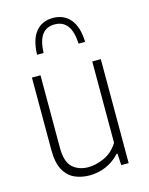

<svg xmlns="http://www.w3.org/2000/svg" viewBox="-121 -878 747 964"><g transform="rotate(-15 252.5 -396.0)"><path d="M224.5 9Q180.5 9 145.8 -7.2Q111 -23.5 90.8 -61.2Q70.5 -99 70.5 -164.5V-540.5H115V-164.5Q115 -90 147 -61.2Q179 -32.5 229.5 -32.5Q266 -32.5 310.2 -51.5Q354.5 -70.5 384 -117.5V-540.5H428.5V0H390L386.5 -60.5H382Q350 -25.5 309 -8.2Q268 9 224.5 9ZM125 -644.5Q127.5 -724 160 -763.2Q192.5 -802.5 249 -802.5Q305.5 -802.5 339 -763Q372.5 -723.5 375 -644.5H341Q337.5 -709 314.5 -739Q291.5 -769 249 -769Q206.5 -769 184 -739Q161.5 -709 159 -644.5Z"/></g></svg>

Font: Encode Sans SmCnd XLt
Style: Regular
Weight: 200
Width: 4
Designer: Multiple Designers
Foundry: Impallari Type
Version: Version 3.002; ttfautohint (v1.8.3) -l 8 -r 50 -G 200 -x 14 